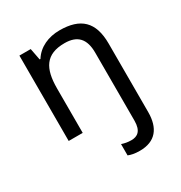

<svg xmlns="http://www.w3.org/2000/svg" viewBox="-182 -675 983 1044"><g transform="rotate(-30 309.0 -153.0)"><path d="M394 240C493 240 538 180 538 80V-350C538 -487 473 -546 342 -546C273 -546 210 -519 175 -463H170L156 -536H85V0H173V-279C173 -404 212 -472 331 -472C412 -472 450 -430 450 -344V83C450 148 421 167 383 167C359 167 341 163 323 157V228C340 235 362 240 394 240Z"/></g></svg>

Font: Noto Sans Lycian
Style: Regular
Weight: 400
Designer: Monotype Design Team
Foundry: Monotype Imaging Inc.
Version: Version 2.002